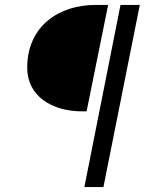

<svg xmlns="http://www.w3.org/2000/svg" viewBox="-20 -676 640 776"><path d="M311 -226H330L417 -656H364C224 -656 90 -575 90 -402C90 -287 191 -226 311 -226ZM321 80H398L545 -656H467L321 80Z"/></svg>

Font: Source Code Variable
Style: Italic
Weight: 400
Italic angle: -11°
Monospace: yes
Designer: Paul D. Hunt, Teo Tuominen
Foundry: Adobe Systems Incorporated
Version: Version 1.005;PS 1.0;hotconv 16.6.54;makeotf.lib2.5.65590